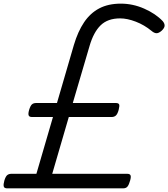

<svg xmlns="http://www.w3.org/2000/svg" viewBox="-41 -1035 925 1055"><path d="M-1 0Q-18 0 -20.5 -11Q-23 -22 -17 -43Q-10 -66 -1 -73Q8 -80 22 -80H159L250 -392H135Q120 -392 116.5 -401Q113 -410 119 -431Q126 -454 134.5 -461.5Q143 -469 158 -469H272L365 -788Q387 -862 421 -912.5Q455 -963 504.5 -989Q554 -1015 623 -1015Q689 -1015 751.5 -987.5Q814 -960 853 -919Q864 -906 863.5 -893.5Q863 -881 847 -866Q831 -852 818.5 -852.5Q806 -853 792 -865Q752 -898 705 -916Q658 -934 619 -934Q551 -934 512 -896Q473 -858 451 -782L359 -469H595Q610 -469 613.5 -461.5Q617 -454 611 -431Q605 -409 596 -400.5Q587 -392 572 -392H337L246 -80H658Q672 -80 676 -72Q680 -64 674 -43Q668 -21 660 -10.5Q652 0 635 0Z"/></svg>

Font: Playwrite AU NSW
Style: Regular
Weight: 400
Designer: Veronika Burian, José Scaglione
Foundry: TypeTogether
Version: Version 1.002